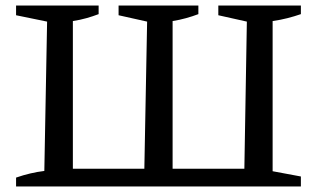

<svg xmlns="http://www.w3.org/2000/svg" viewBox="-20 -673 1147 693"><path d="M1066 -622Q1043 -614 1017.5 -607.5Q992 -601 964 -597V-55L1066 -36V0H38V-32Q90 -50 140 -56L150 -595L38 -618V-653H336V-622Q315 -614 292 -607.5Q269 -601 243 -597V-64H501L511 -595L408 -618V-653H696V-622Q675 -614 651.5 -607.5Q628 -601 603 -597V-64H862L871 -595L768 -618V-653H1066Z"/></svg>

Font: Piazzolla 24pt Medium
Style: Regular
Weight: 500
Designer: Juan Pablo del Peral
Foundry: Huerta Tipografica
Version: Version 2.005